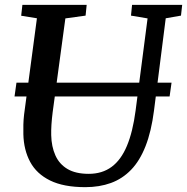

<svg xmlns="http://www.w3.org/2000/svg" viewBox="-20 -763 772 793"><path d="M664.5 -687.5 616 -306Q605 -220 581.2 -159.5Q557.5 -99 521.5 -61.8Q485.5 -24.5 438 -7.2Q390.5 10 332.5 10Q243 10 187 -17.5Q131 -45 104.5 -94.5Q78 -144 76.5 -208.5Q76 -227.5 76.5 -248Q77 -268.5 79.5 -290L132.5 -687.5L67.5 -698L72.5 -743H338L333.5 -698.5L250 -687L197.5 -299.5Q194 -272 192.5 -248.2Q191 -224.5 191.5 -205Q192.5 -157.5 208.8 -121.2Q225 -85 258.8 -65Q292.5 -45 346.5 -45Q402 -45 441 -73.8Q480 -102.5 504.2 -160.5Q528.5 -218.5 540 -306L589.5 -687L521 -698.5L525.5 -743H732.5L727.5 -698.5ZM688.5 -421.5 680.5 -364.5H40L48 -421.5Z"/></svg>

Font: Merriweather 20pt Medium
Style: Italic
Weight: 500
Italic angle: -7.8°
Version: Version 2.101